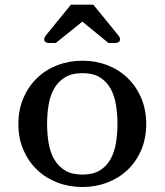

<svg xmlns="http://www.w3.org/2000/svg" viewBox="-20 -770 691 806"><path d="M593.8 -249Q593.8 -189.5 573 -140.6Q552.2 -91.8 515.9 -57.1Q479.5 -22.5 430.7 -3.7Q381.8 15.1 326.2 15.1Q269.5 15.1 220.5 -3.9Q171.4 -22.9 135.3 -57.6Q99.1 -92.3 78.1 -140.9Q57.1 -189.5 57.1 -249Q57.1 -309.1 78.1 -358.2Q99.1 -407.2 135.3 -442.1Q171.4 -477.1 220.5 -496.1Q269.5 -515.1 326.2 -515.1Q382.3 -515.1 431.2 -496.1Q480 -477.1 516.1 -442.1Q552.2 -407.2 573 -358.2Q593.8 -309.1 593.8 -249ZM177.7 -250Q177.7 -208.5 184.1 -169.9Q190.4 -131.3 207.3 -101.8Q224.1 -72.3 252.7 -54.7Q281.2 -37.1 326.2 -37.1Q370.6 -37.1 399.2 -54.7Q427.7 -72.3 444.1 -101.8Q460.4 -131.3 466.8 -169.9Q473.1 -208.5 473.1 -250Q473.1 -291.5 466.8 -330.1Q460.4 -368.7 444.1 -398.2Q427.7 -427.7 399.2 -445.3Q370.6 -462.9 326.2 -462.9Q281.2 -462.9 252.7 -445.3Q224.1 -427.7 207.3 -398.2Q190.4 -368.7 184.1 -330.1Q177.7 -291.5 177.7 -250ZM213.9 -589.4H189.9Q176.3 -589.4 170.9 -593.8Q165.5 -598.1 165.5 -604.5Q165.5 -611.8 171.9 -620.6L277.8 -750.5H371.6L477.5 -620.6Q483.9 -612.8 483.9 -604.5Q483.9 -598.1 478.5 -593.8Q473.1 -589.4 460 -589.4H435.5L325.7 -679.2Z"/></svg>

Font: Artifika
Style: Medium
Weight: 500
Designer: Yulya Zhdanova | Cyreal.org
Foundry: Yulya Zhdanova | Cyreal
Version: Version 1.000